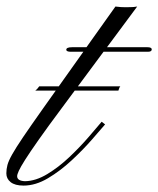

<svg xmlns="http://www.w3.org/2000/svg" viewBox="-53 -578 494 599"><path d="M20.5 1Q-6.3 1 -19.8 -9.8Q-33.2 -20.5 -33.2 -37.1Q-33.2 -50.3 -29.8 -63.2Q-26.4 -76.2 -15.1 -96.2Q-3.9 -116.2 19 -150.1Q42 -184.1 81.1 -239.3L207 -416.5H168.5Q153.8 -416.5 153.8 -422.9Q153.8 -430.7 172.4 -430.7H216.8L307.1 -557.6Q313.5 -556.6 324 -555.9Q334.5 -555.2 354 -555.7Q363.8 -555.7 375 -557.6L280.8 -430.7H406.7Q420.4 -430.7 420.4 -423.8Q420.4 -416.5 408.2 -416.5H270L141.1 -242.7Q95.2 -181.2 67.4 -141.6Q39.6 -102.1 25.1 -79.1Q10.7 -56.2 5.6 -44.9Q0.5 -33.7 0.5 -28.3Q0.5 -13.7 24.9 -12.7Q58.6 -13.2 94.5 -34.9Q130.4 -56.6 163.6 -88.1Q196.8 -119.6 223.1 -150.1Q249.5 -180.7 264.2 -198.2L274.9 -189.9Q260.7 -173.3 233.4 -142.1Q206.1 -110.8 170.7 -77.9Q135.3 -44.9 96.7 -22Q58.1 1 20.5 1ZM57.1 -295.4Q61 -298.3 64.2 -302Q67.4 -305.7 69.3 -308.6H322.3Q319.8 -305.7 318.6 -302Q317.4 -298.3 316.4 -295.4Z"/></svg>

Font: Pinyon Script
Style: Regular
Weight: 400
Designer: Nicole Fally, Eben Sorkin
Foundry: Sorkin Type Co.
Version: Version 1.008; ttfautohint (v1.8.4.7-5d5b)